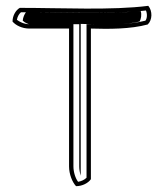

<svg xmlns="http://www.w3.org/2000/svg" viewBox="-20 -619 566 659"><path d="M23 -545C34 -532 56 -521 80 -521H217V-48C217 -21 228 6 241 20C263 20 283 9 292 -4V-521C354 -519 428 -519 487 -535C503 -550 504 -581 489 -599C365 -583 190 -592 48 -592C35 -585 23 -566 23 -545ZM38 -551C40 -563 46 -572 52 -577C190 -577 358 -569 481 -583C486 -571 485 -555 479 -548C423 -534 352 -534 292 -536H277V-9C270 -2 260 3 248 5C239 -7 232 -28 232 -48V-536H80C63 -536 47 -544 38 -551ZM58 -548C66 -540 79 -536 80 -536H252V-48C252 -37 254 -26 257 -16V-537L295 -536C351 -534 412 -534 459 -545C464 -553 467 -569 463 -581C342 -570 193 -576 69 -577C64 -570 59 -560 58 -548Z"/></svg>

Font: Snowfall
Style: Eco
Weight: 400
Designer: Jasper
Foundry: Cannot Into Space Fonts
Version: Version 0.9